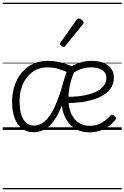

<svg xmlns="http://www.w3.org/2000/svg" viewBox="-20 -976 934 1442"><path d="M71 -214Q71 -263 82.5 -308Q94 -353 116 -391.5Q138 -430 170.5 -458.5Q203 -487 245 -503Q287 -519 338 -519Q381 -519 415.5 -512Q450 -505 482.5 -493Q515 -481 550 -466Q524 -410 509 -353Q494 -296 494 -238Q494 -167 515.5 -121Q537 -75 573 -53Q609 -31 651 -31Q689 -31 718 -42Q747 -53 769 -70Q791 -87 807 -106Q815 -114 823 -113.5Q831 -113 839 -107Q847 -101 850 -93Q853 -85 847 -77Q830 -53 800.5 -31Q771 -9 733 4.5Q695 18 650 18Q585 18 538 -14Q491 -46 466 -102Q441 -158 441 -229Q441 -280 448.5 -322Q456 -364 467.5 -399Q479 -434 491 -461L509 -424Q463 -444 424.5 -457Q386 -470 334 -470Q288 -470 250 -451Q212 -432 184.5 -398Q157 -364 142 -318Q127 -272 127 -218Q127 -161 138.5 -119.5Q150 -78 174.5 -55.5Q199 -33 235 -33Q268 -33 297.5 -51Q327 -69 354.5 -109Q382 -149 408.5 -215Q435 -281 461 -378L502 -368Q475 -262 446.5 -188.5Q418 -115 385 -69.5Q352 -24 314 -3.5Q276 17 230 17Q158 17 114.5 -42.5Q71 -102 71 -214ZM835 -393Q835 -353 817.5 -322.5Q800 -292 768 -269.5Q736 -247 692 -232Q648 -217 594 -209.5Q540 -202 479 -202V-249Q527 -248 571 -253Q615 -258 653 -269Q691 -280 719 -297Q747 -314 763 -337Q779 -360 779 -390Q779 -430 747 -450Q715 -470 666 -470Q628 -470 591 -458Q554 -446 522 -422L500 -468Q540 -492 578.5 -505.5Q617 -519 671 -519Q745 -519 790 -485.5Q835 -452 835 -393ZM458 -623Q451 -623 441 -631Q431 -639 431 -647Q431 -649 432.5 -651.5Q434 -654 436 -659L555 -827Q559 -833 562.5 -835Q566 -837 572 -837Q578 -837 586.5 -832Q595 -827 601.5 -820.5Q608 -814 608 -807Q608 -803 606.5 -800Q605 -797 602 -793L471 -632Q465 -623 458 -623ZM0 436H894V446H0ZM0 -20H894V0H0ZM0 -505H894V-500H0ZM0 -956H894V-946H0Z"/></svg>

Font: Playwrite HU Guides
Style: Regular
Weight: 400
Designer: Veronika Burian, José Scaglione
Foundry: TypeTogether
Version: Version 1.003